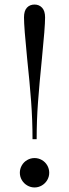

<svg xmlns="http://www.w3.org/2000/svg" viewBox="-20 -802 302 836"><path d="M176.3 -726.1Q176.3 -683.6 162.6 -547.9Q151.4 -436.5 145.5 -357.2Q139.6 -277.8 139.6 -195.8H121.6Q121.6 -278.3 115.5 -360.4Q109.4 -442.4 98.1 -547.9Q84.5 -683.6 84.5 -726.1Q84.5 -754.9 97.2 -768.6Q109.9 -782.2 130.4 -782.2Q150.4 -782.2 163.3 -768.3Q176.3 -754.4 176.3 -726.1ZM194.3 -49.8Q194.3 -32.7 185.8 -18.1Q177.2 -3.4 162.4 5.4Q147.5 14.2 130.4 14.2Q113.3 14.2 98.4 5.4Q83.5 -3.4 75 -18.1Q66.4 -32.7 66.4 -49.8Q66.4 -66.9 75 -81.8Q83.5 -96.7 98.4 -105.2Q113.3 -113.8 130.4 -113.8Q147.5 -113.8 162.4 -105.2Q177.2 -96.7 185.8 -81.8Q194.3 -66.9 194.3 -49.8Z"/></svg>

Font: TypoPRO Playfair Display SC
Style: Regular
Weight: 400
Designer: Claus Eggers Sørensen
Foundry: Claus Eggers Sørensen
Version: Version 1.004;PS 001.004;hotconv 1.0.70;makeotf.lib2.5.58329